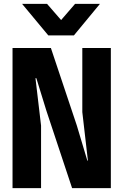

<svg xmlns="http://www.w3.org/2000/svg" viewBox="-20 -976 640 996"><path d="M45 0V-727H244L378.5 -325L433 -143H436L407 -394.5V-727H555V0H354L220.5 -402L168.5 -570.5H164L193 -324.5V0ZM230.5 -792.5 94.5 -956H224L297 -872L369.5 -956H498.5L363.5 -792.5Z"/></svg>

Font: Spline Sans Mono
Style: Regular
Weight: 400
Monospace: yes
Designer: Eben Sorkin, Mirko Velimirovic
Foundry: Sorkin Type
Version: Version 1.004